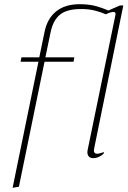

<svg xmlns="http://www.w3.org/2000/svg" viewBox="-20 -743 607 914"><path d="M163 -449H78L82 -470H167L192 -591Q205 -655 247.5 -689Q290 -723 359 -723Q401 -723 432.5 -715Q464 -707 496 -693L551 -717H567L429 -40Q427 -30 427 -27Q427 -11 443 -11Q451 -11 475 -19L473 -11Q449 10 424 10Q411 10 403.5 2.5Q396 -5 396 -19Q396 -25 397 -28L530 -674V-677Q530 -686 520 -686Q506 -686 484 -675Q456 -687 428.5 -693.5Q401 -700 365 -700Q299 -700 266 -673.5Q233 -647 221 -590L196 -470H334L330 -449H192L70 146L40 151Z"/></svg>

Font: Taviraj Thin
Style: Italic
Weight: 250
Italic angle: -12°
Designer: Katatrad Team
Foundry: CadsonDemak
Version: Version 1.001